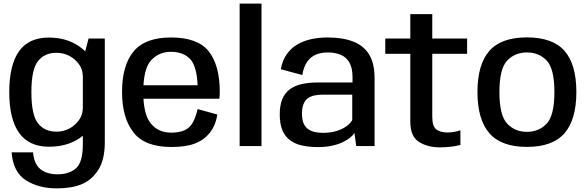

<svg xmlns="http://www.w3.org/2000/svg" viewBox="-20 -805 3241 1058"><path d="M293 233Q374.5 233 429.8 210.2Q485 187.5 521.2 131.8Q557.5 76 557.5 -21.5V-592.5H468L436.5 -472.5V-10Q436.5 90 398.2 122.8Q360 155.5 297 155.5Q259 155.5 229.2 143.2Q199.5 131 182.8 104.5Q166 78 162 34.5H44Q52.5 143.5 122.5 188.2Q192.5 233 293 233ZM250 3.5Q350 3.5 419.8 -44.5Q489.5 -92.5 489.5 -148.5L436 -208.5Q436 -157.5 393 -118.5Q350 -79.5 290 -79.5Q226.5 -79.5 189.8 -125Q153 -170.5 153 -297Q153 -423.5 189.8 -468.8Q226.5 -514 290 -514Q350 -514 393 -475.5Q436 -437 436 -386.5L489 -442.5Q489 -497.5 418.8 -547.8Q348.5 -598 249 -598Q138 -598 84.5 -522Q31 -446 31 -297.5Q31 -149 85.2 -72.8Q139.5 3.5 250 3.5Z M924.5 5V-74Q852 -74 811 -125Q769.5 -175 769.5 -297Q769.5 -425 812 -472Q854.5 -519.5 923 -519.5Q993 -519.5 1032 -475Q1064.5 -434.5 1069 -335H757V-261H1188.5Q1191 -278 1191 -298.5Q1191 -444.5 1130.5 -522Q1069.5 -598.5 922.5 -598.5Q780 -598.5 716.5 -522Q652.5 -445.5 652.5 -297.5Q652.5 -156 715.5 -75.5Q777.5 5 924.5 5ZM924.5 -74V5Q1004 5 1053.5 -14Q1103.5 -32.5 1136 -73.5Q1168.5 -114 1177.5 -174L1069 -204Q1060 -164 1043.5 -132Q1027 -100.5 996.5 -87Q966 -74 924.5 -74Z M1300.5 0H1421V-785H1300.5Z M1732.5 5.5Q1774.5 5.5 1808.2 -1.8Q1842 -9 1867.5 -21Q1893 -33 1909.5 -46.5Q1926 -60 1933 -73L1943 0H2044V-375Q2044 -456 2014 -504.8Q1984 -553.5 1926.2 -576Q1868.5 -598.5 1785 -598.5Q1736.5 -598.5 1693.8 -589Q1651 -579.5 1616.8 -559Q1582.5 -538.5 1559.2 -505Q1536 -471.5 1527.5 -423.5L1646 -391.5Q1653 -437 1672.5 -464.5Q1692 -492 1720.8 -504Q1749.5 -516 1785.5 -516Q1828 -516 1858.8 -502.5Q1889.5 -489 1906 -459.2Q1922.5 -429.5 1922.5 -381V-350.5H1731Q1682 -350.5 1643 -341.8Q1604 -333 1577 -313Q1550 -293 1535.8 -259.2Q1521.5 -225.5 1521.5 -175Q1521.5 -122 1536.2 -87Q1551 -52 1578.8 -31.8Q1606.5 -11.5 1645.2 -3Q1684 5.5 1732.5 5.5ZM1759 -73Q1735 -73 1714 -77.8Q1693 -82.5 1677.2 -94Q1661.5 -105.5 1652.8 -126Q1644 -146.5 1644 -179Q1644 -211.5 1652.8 -232.2Q1661.5 -253 1677 -264Q1692.5 -275 1713.8 -279.2Q1735 -283.5 1759.5 -283.5H1921V-143.5Q1912 -126 1889.8 -109.8Q1867.5 -93.5 1834.5 -83.2Q1801.5 -73 1759 -73Z M2405 7Q2463.5 7 2517 -6V-87Q2482 -75 2445.5 -75Q2406 -75 2384 -92Q2362 -109 2362 -161.5V-508.5H2554V-592.5H2362V-727H2241V-592.5H2103V-508.5H2241V-134Q2241 -53.5 2288.2 -23.2Q2335.5 7 2405 7Z M2883.5 4.5Q3025.5 4.5 3090.8 -71Q3156 -146.5 3156 -298Q3156 -450 3090.8 -524.5Q3025.5 -599 2883.5 -599Q2742 -599 2676.5 -524.5Q2611 -450 2611 -298Q2611 -146.5 2676.5 -71Q2742 4.5 2883.5 4.5ZM2883.5 -78.5Q2817.5 -78.5 2774.8 -123.8Q2732 -169 2732 -297.5Q2732 -426.5 2774.8 -471.2Q2817.5 -516 2883.5 -516Q2950 -516 2992.5 -471.2Q3035 -426.5 3035 -297.5Q3035 -169 2992.5 -123.8Q2950 -78.5 2883.5 -78.5Z"/></svg>

Font: Anybody Thin Medium
Style: Regular
Weight: 500
Version: Version 1.113;gftools[0.9.25]